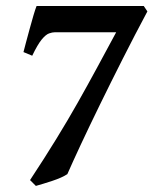

<svg xmlns="http://www.w3.org/2000/svg" viewBox="-20 -608 514 643"><path d="M473.6 -569.8Q431.6 -491.2 391.1 -411.1Q350.6 -331.1 314.7 -257.6Q278.8 -184.1 250.7 -124Q222.7 -64 205.6 -24.9Q188 -13.2 155.5 -2.4Q123 8.3 100.1 14.6L80.6 -4.9Q129.9 -79.6 168.9 -143.3Q208 -207 240.7 -264.9Q273.4 -322.8 304.4 -380.1Q335.4 -437.5 369.1 -500H164.1Q155.3 -500 144.3 -496.1Q133.3 -492.2 119.6 -475.6Q106 -459 87.9 -421.4L58.6 -433.6Q61.5 -444.8 67.1 -466.1Q72.8 -487.3 79.3 -511.2Q85.9 -535.2 92 -556.2Q98.1 -577.1 102.5 -587.9H461.4Z"/></svg>

Font: Gentium Plus
Style: Bold Italic
Weight: 700
Italic angle: -8°
Designer: Victor Gaultney, Annie Olsen, Iska Routamaa, Becca Hirsbrunner
Foundry: SIL International
Version: Version 6.101